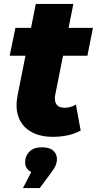

<svg xmlns="http://www.w3.org/2000/svg" viewBox="-20 -683 490 971"><path d="M247 9Q184 9 139 -15.5Q94 -40 75 -87.5Q56 -135 69 -201L161 -663H351L259 -202Q254 -171 266 -154.5Q278 -138 307 -138Q322 -138 336 -142Q350 -146 364 -154L388 -23Q358 -6 321.5 1.5Q285 9 247 9ZM29 -401 58 -542H450L422 -401ZM96 268 167 132 179 195Q144 195 125.5 179Q107 163 107 139Q107 106 128.5 84Q150 62 192 62Q231 62 249.5 79Q268 96 268 121Q268 139 260.5 155.5Q253 172 231 201L181 268Z"/></svg>

Font: Montserrat Thin ExtraBold
Style: Italic
Weight: 800
Italic angle: -11.3°
Version: Version 9.000